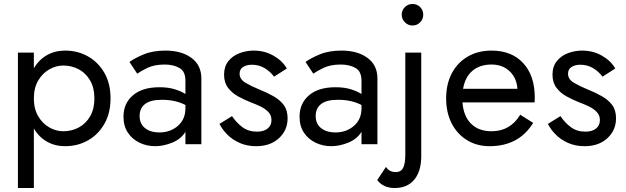

<svg xmlns="http://www.w3.org/2000/svg" viewBox="-20 -724 3143 964"><path d="M150 220H70V-460H150V-381Q175 -424 215.5 -447Q256 -470 307 -470Q370 -470 421.5 -441Q473 -412 504 -358.5Q535 -305 535 -230Q535 -156 504 -102Q473 -48 421.5 -19Q370 10 307 10Q256 10 215.5 -13Q175 -36 150 -79ZM454 -230Q454 -283 432.5 -320Q411 -357 375.5 -376Q340 -395 297 -395Q262 -395 228 -376Q194 -357 172 -320Q150 -283 150 -230Q150 -177 172 -140Q194 -103 228 -84Q262 -65 297 -65Q340 -65 375.5 -84Q411 -103 432.5 -140Q454 -177 454 -230Z M669 -354 630 -413Q656 -432 701.5 -451Q747 -470 811 -470Q891 -470 941 -433.5Q991 -397 991 -330V0H911V-62Q889 -26 845 -8Q801 10 759 10Q717 10 680.5 -7.5Q644 -25 622 -58Q600 -91 600 -138Q600 -205 647.5 -245.5Q695 -286 780 -286Q826 -286 858.5 -275.5Q891 -265 911 -252V-319Q911 -366 880.5 -383Q850 -400 807 -400Q755 -400 720 -383Q685 -366 669 -354ZM681 -142Q681 -102 708.5 -80.5Q736 -59 780 -59Q835 -59 873 -92Q911 -125 911 -180V-197Q883 -211 854 -217Q825 -223 793 -223Q735 -223 708 -201.5Q681 -180 681 -142Z M1145 -141Q1166 -109 1196.5 -86Q1227 -63 1270 -63Q1304 -63 1323.5 -78.5Q1343 -94 1343 -121Q1343 -145 1327.5 -161.5Q1312 -178 1288 -189.5Q1264 -201 1237 -211Q1207 -223 1176.5 -239.5Q1146 -256 1125.5 -282.5Q1105 -309 1105 -349Q1105 -390 1126.5 -417Q1148 -444 1182.5 -457Q1217 -470 1254 -470Q1309 -470 1354 -444Q1399 -418 1420 -380L1356 -339Q1337 -365 1308.5 -382Q1280 -399 1244 -399Q1219 -399 1201 -388Q1183 -377 1183 -354Q1183 -326 1212.5 -308.5Q1242 -291 1279 -276Q1319 -260 1352 -241.5Q1385 -223 1404.5 -197Q1424 -171 1424 -130Q1424 -70 1380.5 -30Q1337 10 1266 10Q1220 10 1183 -6.5Q1146 -23 1120.5 -49Q1095 -75 1082 -102Z M1553 -354 1514 -413Q1540 -432 1585.5 -451Q1631 -470 1695 -470Q1775 -470 1825 -433.5Q1875 -397 1875 -330V0H1795V-62Q1773 -26 1729 -8Q1685 10 1643 10Q1601 10 1564.5 -7.5Q1528 -25 1506 -58Q1484 -91 1484 -138Q1484 -205 1531.5 -245.5Q1579 -286 1664 -286Q1710 -286 1742.5 -275.5Q1775 -265 1795 -252V-319Q1795 -366 1764.5 -383Q1734 -400 1691 -400Q1639 -400 1604 -383Q1569 -366 1553 -354ZM1565 -142Q1565 -102 1592.5 -80.5Q1620 -59 1664 -59Q1719 -59 1757 -92Q1795 -125 1795 -180V-197Q1767 -211 1738 -217Q1709 -223 1677 -223Q1619 -223 1592 -201.5Q1565 -180 1565 -142Z M1997 -650Q1997 -673 2013 -688.5Q2029 -704 2051 -704Q2074 -704 2089.5 -688.5Q2105 -673 2105 -650Q2105 -628 2089.5 -612Q2074 -596 2051 -596Q2029 -596 2013 -612Q1997 -628 1997 -650ZM1918 114Q1934 140 1967 140Q1993 140 2004 119Q2015 98 2015 50V-460H2095V60Q2095 136 2060 178Q2025 220 1962 220Q1904 220 1874 180Z M2438 10Q2374 10 2324.5 -20.5Q2275 -51 2247.5 -105Q2220 -159 2220 -230Q2220 -302 2248.5 -356Q2277 -410 2328.5 -440Q2380 -470 2448 -470Q2549 -470 2607 -407Q2665 -344 2665 -234Q2665 -227 2664.5 -219.5Q2664 -212 2664 -210H2302Q2307 -141 2345 -103Q2383 -65 2448 -65Q2542 -65 2592 -148L2657 -107Q2585 10 2438 10ZM2448 -400Q2389 -400 2352 -368.5Q2315 -337 2305 -278H2578Q2574 -333 2538.5 -366.5Q2503 -400 2448 -400Z M2794 -141Q2815 -109 2845.5 -86Q2876 -63 2919 -63Q2953 -63 2972.5 -78.5Q2992 -94 2992 -121Q2992 -145 2976.5 -161.5Q2961 -178 2937 -189.5Q2913 -201 2886 -211Q2856 -223 2825.5 -239.5Q2795 -256 2774.5 -282.5Q2754 -309 2754 -349Q2754 -390 2775.5 -417Q2797 -444 2831.5 -457Q2866 -470 2903 -470Q2958 -470 3003 -444Q3048 -418 3069 -380L3005 -339Q2986 -365 2957.5 -382Q2929 -399 2893 -399Q2868 -399 2850 -388Q2832 -377 2832 -354Q2832 -326 2861.5 -308.5Q2891 -291 2928 -276Q2968 -260 3001 -241.5Q3034 -223 3053.5 -197Q3073 -171 3073 -130Q3073 -70 3029.5 -30Q2986 10 2915 10Q2869 10 2832 -6.5Q2795 -23 2769.5 -49Q2744 -75 2731 -102Z"/></svg>

Font: Jost
Style: Regular
Weight: 400
Version: Version 3.500